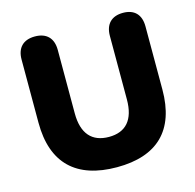

<svg xmlns="http://www.w3.org/2000/svg" viewBox="-106 -823 959 943"><g transform="rotate(-15 374.0 -351.5)"><path d="M376 11C581 11 689 -93 689 -300V-621C689 -681 657 -714 599 -714C541 -714 508 -681 508 -621V-298C508 -195 462 -143 376 -143C290 -143 243 -195 243 -298V-621C243 -681 210 -714 151 -714C92 -714 59 -681 59 -621V-300C59 -93 170 11 376 11Z"/></g></svg>

Font: Nunito Black
Style: Regular
Weight: 900
Designer: Vernon Adams
Foundry: Vernon Adams
Version: Version 3.602